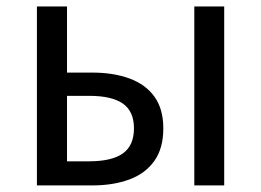

<svg xmlns="http://www.w3.org/2000/svg" viewBox="-20 -563 793 583"><path d="M92.1 0V-543.4H183.5V-342.6H259.8Q324.5 -342.6 373.2 -324.7Q421.9 -306.8 448.9 -269.5Q475.9 -232.2 475.9 -173Q475.9 -113 448.9 -74.7Q421.9 -36.4 373.2 -18.2Q324.5 0 259.8 0ZM183.5 -73.2H250.3Q319.6 -73.2 353.2 -97.2Q386.8 -121.3 386.8 -173.4Q386.8 -224.7 353.2 -248.4Q319.6 -272 250.3 -272H183.5ZM570 0V-543.4H660.8V0Z"/></svg>

Font: Noto Sans KR Thin
Style: Regular
Weight: 100
Designer: Ryoko NISHIZUKA 西塚涼子 (kana, bopomofo & ideographs); Paul D. Hunt (Latin, Greek & Cyrillic); Sandoll Communications 산돌커뮤니
Foundry: Adobe
Version: Version 2.004-H2;hotconv 1.0.118;makeotfexe 2.5.65603